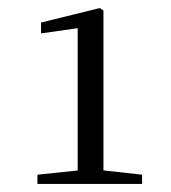

<svg xmlns="http://www.w3.org/2000/svg" viewBox="-20 -920 425 477"><path d="M73 -463V-486L178 -497H234L333 -486V-463ZM173 -463V-850L82 -837V-864L228 -900L237 -894V-463Z"/></svg>

Font: Noto Serif KR
Style: Regular
Weight: 400
Designer: Ryoko NISHIZUKA  (kana & ideographs); Frank Grießhammer (Latin, Greek & Cyrillic); Wenlong ZHANG  (bopomofo); Sandoll Co
Foundry: Adobe
Version: Version 2.003-H1;hotconv 1.1.1;makeotfexe 2.6.0